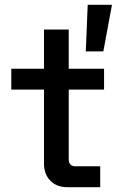

<svg xmlns="http://www.w3.org/2000/svg" viewBox="-20 -779 498 799"><path d="M261 0Q216 0 189.5 -27Q163 -54 163 -99V-406H27V-493H163V-656H266V-493H413V-406H266V-117Q266 -87 294 -87H397V0ZM337 -565 345 -759H446L410 -565Z"/></svg>

Font: Space Grotesk Medium
Style: Regular
Weight: 500
Designer: Florian Karsten
Foundry: Florian Karsten
Version: Version 2.000